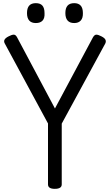

<svg xmlns="http://www.w3.org/2000/svg" viewBox="-20 -1182 696 1216"><path d="M327 14Q284 14 284 -14V-400L10 -907Q3 -920 9 -931Q15 -942 35 -952Q54 -962 66.5 -962.5Q79 -963 88 -946L328 -495L569 -946Q579 -963 591 -962.5Q603 -962 622 -952Q642 -942 647.5 -931Q653 -920 647 -907L371 -399V-14Q371 14 327 14ZM207 -1036Q179 -1036 165 -1052Q151 -1068 151 -1099Q151 -1131 165 -1146.5Q179 -1162 207 -1162Q235 -1162 248.5 -1146.5Q262 -1131 262 -1099Q264 -1067 249.5 -1051.5Q235 -1036 207 -1036ZM450 -1036Q422 -1036 408 -1052Q394 -1068 394 -1099Q394 -1131 408 -1146.5Q422 -1162 450 -1162Q477 -1162 491 -1146.5Q505 -1131 505 -1099Q506 -1068 491.5 -1052Q477 -1036 450 -1036Z"/></svg>

Font: Playwrite HU
Style: Regular
Weight: 400
Designer: Veronika Burian, José Scaglione
Foundry: TypeTogether
Version: Version 1.002